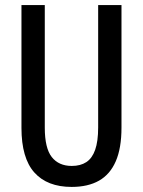

<svg xmlns="http://www.w3.org/2000/svg" viewBox="-20 -734 569 764"><path d="M463.4 -713.9V-226.1Q463.4 -144.5 440.7 -92.3Q418 -40 374 -15.1Q330.1 9.8 265.1 9.8Q168 9.8 116.7 -47.6Q65.4 -105 65.4 -225.1V-713.9H158.2V-226.1Q158.2 -144.5 186 -109.1Q213.9 -73.7 265.6 -73.7Q300.3 -73.7 323.5 -88.9Q346.7 -104 358.6 -137.7Q370.6 -171.4 370.6 -227.1V-713.9Z"/></svg>

Font: Open Sans Condensed Medium
Style: Regular
Weight: 500
Width: 3
Designer: Monotype Design Team
Foundry: Monotype Imaging Inc.
Version: Version 3.000